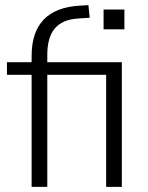

<svg xmlns="http://www.w3.org/2000/svg" viewBox="-20 -727 575 747"><path d="M103 0V-436H7V-485H103V-509Q103 -694 290 -705L324 -707L329 -658L284 -655Q222 -651 193 -616Q164 -581 164 -514V-485H454V0H393V-436H164V0ZM383 -613V-690H464V-613Z"/></svg>

Font: Nunito Sans Light
Style: Regular
Weight: 300
Designer: Vernon Adams
Foundry: Vernon Adams
Version: Version 3.101; ttfautohint (v1.8.4.7-5d5b);gftools[0.9.27]